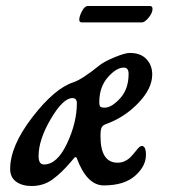

<svg xmlns="http://www.w3.org/2000/svg" viewBox="-20 -608 569 642"><path d="M274 -588H481Q490 -588 490 -578Q490 -565 477 -549Q464 -533 454 -533H254Q245 -533 245 -542Q245 -553 254 -570.5Q263 -588 274 -588ZM312 -266Q312 -254 316 -251Q320 -248 330 -248Q353 -248 381.5 -279Q410 -310 410 -361Q410 -382 394 -382Q369 -382 340.5 -349.5Q312 -317 312 -266ZM109 -86Q109 -58 127 -58Q171 -58 204 -128Q237 -198 237 -263Q237 -280 222 -280Q191 -280 150 -210.5Q109 -141 109 -86ZM86 14Q54 14 34 -0.5Q14 -15 14 -43Q14 -120 88.5 -216.5Q163 -313 226 -333Q255 -343 312 -389Q328 -402 363 -416.5Q398 -431 414 -431Q450 -431 469.5 -410.5Q489 -390 489 -359Q489 -312 442.5 -263.5Q396 -215 334 -193Q323 -189 319.5 -181Q316 -173 316 -153Q316 -64 373 -64Q387 -64 398 -69.5Q409 -75 415.5 -81.5Q422 -88 435 -104Q447 -120 454 -120Q468 -120 468 -90Q468 -52 431.5 -20Q395 12 327 12Q270 12 236 -81Q232 -84 229.5 -81.5Q227 -79 218 -68Q186 -30 155.5 -8Q125 14 86 14Z"/></svg>

Font: EB Garamond 08
Style: Italic
Weight: 400
Italic angle: -14°
Version: Version 0.016